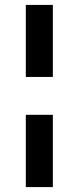

<svg xmlns="http://www.w3.org/2000/svg" viewBox="-20 -672 322 781"><path d="M195 -652V-359H85V-652ZM195 -205V89H85V-205Z"/></svg>

Font: Arya
Style: Regular
Weight: 400
Designer: Eduardo Rodriguez Tunni, Modular Infotech
Foundry: Eduardo Rodriguez Tunni, Modular Infotech
Version: Version 1.002